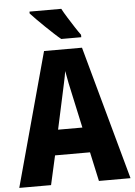

<svg xmlns="http://www.w3.org/2000/svg" viewBox="-61 -977 717 1023"><g transform="rotate(-5 297.5 -465.5)"><path d="M426 0 392 -156H205L170 0H0L195 -715H398L595 0ZM326 -461Q318 -496 310.5 -532.5Q303 -569 298 -599Q294 -572 285 -531.5Q276 -491 270 -462L233 -291H363ZM306 -931Q317 -910 334.5 -882Q352 -854 369.5 -827Q387 -800 399 -784V-771H292Q277 -783 255.5 -803Q234 -823 211 -845Q188 -867 168 -887.5Q148 -908 136 -921V-931Z"/></g></svg>

Font: Noto Sans Gujarati UI Condensed ExtraBold
Style: Regular
Weight: 800
Width: 3
Designer: Jelle Bosma - Monotype Design Team, Universal Thirst
Foundry: Monotype Imaging Inc.
Version: Version 2.106; ttfautohint (v1.8.4.7-5d5b)